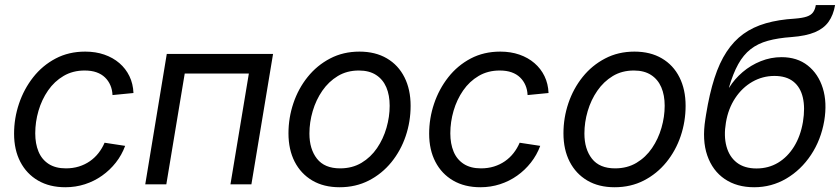

<svg xmlns="http://www.w3.org/2000/svg" viewBox="-20 -748 3408 779"><path d="M245.1 11.7Q181.2 11.7 134.5 -15.4Q87.9 -42.5 62.5 -91.3Q37.1 -140.1 37.1 -205.6Q37.1 -268.1 57.1 -327.4Q77.1 -386.7 114.7 -434.6Q152.3 -482.4 205.6 -510.5Q258.8 -538.6 325.7 -538.6Q368.2 -538.6 403.3 -526.4Q438.5 -514.2 464.4 -491.9Q490.2 -469.7 505.1 -439Q520 -408.2 521.5 -370.6L436.5 -362.3Q435.5 -384.3 427.7 -402.3Q419.9 -420.4 406 -433.8Q392.1 -447.3 371.6 -454.6Q351.1 -461.9 323.2 -461.9Q275.4 -461.9 238 -439.9Q200.7 -418 175 -380.9Q149.4 -343.8 136.2 -298.6Q123 -253.4 123 -207Q123 -165 136.2 -133.1Q149.4 -101.1 177.2 -83Q205.1 -64.9 247.1 -64.9Q275.9 -64.9 300.3 -72.5Q324.7 -80.1 344.7 -94Q364.7 -107.9 379.6 -127Q394.5 -146 404.3 -168.9L487.8 -156.2Q474.1 -119.1 450 -88.4Q425.8 -57.6 394 -35.2Q362.3 -12.7 324.5 -0.5Q286.6 11.7 245.1 11.7Z M1087.9 -529.3 1000 0H915L989.7 -449.7H729.5L654.8 0H569.3L656.7 -529.3Z M1357.9 11.7Q1293.5 11.7 1247.1 -15.6Q1200.7 -43 1175.5 -92Q1150.4 -141.1 1150.4 -207Q1150.4 -270 1170.4 -329.3Q1190.4 -388.7 1228.3 -435.8Q1266.1 -482.9 1319.3 -510.7Q1372.6 -538.6 1438.5 -538.6Q1502.9 -538.6 1549.6 -511.2Q1596.2 -483.9 1621.1 -434.3Q1646 -384.8 1646 -318.8Q1646 -254.9 1626 -195.8Q1606 -136.7 1567.9 -89.8Q1529.8 -43 1476.6 -15.6Q1423.3 11.7 1357.9 11.7ZM1359.9 -64.9Q1409.2 -64.9 1446.8 -87.4Q1484.4 -109.9 1509.8 -147.2Q1535.2 -184.6 1548.1 -229.5Q1561 -274.4 1561 -318.8Q1561 -361.8 1547.4 -393.8Q1533.7 -425.8 1505.9 -443.8Q1478 -461.9 1436 -461.9Q1387.7 -461.9 1350.6 -439.5Q1313.5 -417 1287.8 -379.9Q1262.2 -342.8 1248.8 -297.4Q1235.4 -252 1235.4 -206.1Q1235.4 -143.1 1266.1 -104Q1296.9 -64.9 1359.9 -64.9Z M1929.2 11.7Q1865.2 11.7 1818.6 -15.4Q1772 -42.5 1746.6 -91.3Q1721.2 -140.1 1721.2 -205.6Q1721.2 -268.1 1741.2 -327.4Q1761.2 -386.7 1798.8 -434.6Q1836.4 -482.4 1889.6 -510.5Q1942.9 -538.6 2009.8 -538.6Q2052.2 -538.6 2087.4 -526.4Q2122.6 -514.2 2148.4 -491.9Q2174.3 -469.7 2189.2 -439Q2204.1 -408.2 2205.6 -370.6L2120.6 -362.3Q2119.6 -384.3 2111.8 -402.3Q2104 -420.4 2090.1 -433.8Q2076.2 -447.3 2055.7 -454.6Q2035.2 -461.9 2007.3 -461.9Q1959.5 -461.9 1922.1 -439.9Q1884.8 -418 1859.1 -380.9Q1833.5 -343.8 1820.3 -298.6Q1807.1 -253.4 1807.1 -207Q1807.1 -165 1820.3 -133.1Q1833.5 -101.1 1861.3 -83Q1889.2 -64.9 1931.2 -64.9Q1960 -64.9 1984.4 -72.5Q2008.8 -80.1 2028.8 -94Q2048.8 -107.9 2063.7 -127Q2078.6 -146 2088.4 -168.9L2171.9 -156.2Q2158.2 -119.1 2134 -88.4Q2109.9 -57.6 2078.1 -35.2Q2046.4 -12.7 2008.5 -0.5Q1970.7 11.7 1929.2 11.7Z M2473.6 11.7Q2409.2 11.7 2362.8 -15.6Q2316.4 -43 2291.3 -92Q2266.1 -141.1 2266.1 -207Q2266.1 -270 2286.1 -329.3Q2306.2 -388.7 2344 -435.8Q2381.8 -482.9 2435.1 -510.7Q2488.3 -538.6 2554.2 -538.6Q2618.7 -538.6 2665.3 -511.2Q2711.9 -483.9 2736.8 -434.3Q2761.7 -384.8 2761.7 -318.8Q2761.7 -254.9 2741.7 -195.8Q2721.7 -136.7 2683.6 -89.8Q2645.5 -43 2592.3 -15.6Q2539.1 11.7 2473.6 11.7ZM2475.6 -64.9Q2524.9 -64.9 2562.5 -87.4Q2600.1 -109.9 2625.5 -147.2Q2650.9 -184.6 2663.8 -229.5Q2676.8 -274.4 2676.8 -318.8Q2676.8 -361.8 2663.1 -393.8Q2649.4 -425.8 2621.6 -443.8Q2593.8 -461.9 2551.8 -461.9Q2503.4 -461.9 2466.3 -439.5Q2429.2 -417 2403.6 -379.9Q2377.9 -342.8 2364.5 -297.4Q2351.1 -252 2351.1 -206.1Q2351.1 -143.1 2381.8 -104Q2412.6 -64.9 2475.6 -64.9Z M3040 11.7Q2969.7 11.7 2920.4 -21.7Q2871.1 -55.2 2849.6 -117.2Q2828.1 -179.2 2841.8 -264.6L2844.7 -283.2Q2858.4 -367.7 2878.7 -430.7Q2898.9 -493.7 2928 -537.8Q2957 -582 2996.3 -610.4Q3035.6 -638.7 3087.4 -653.6Q3139.2 -668.5 3204.6 -672.4Q3235.8 -674.8 3253.2 -680.7Q3270.5 -686.5 3278.8 -698Q3287.1 -709.5 3290 -727.5H3368.2Q3361.3 -687 3341.8 -659.7Q3322.3 -632.3 3286.1 -617.2Q3250 -602.1 3191.9 -597.7Q3136.2 -593.8 3095.5 -582.5Q3054.7 -571.3 3025.4 -548.3Q2996.1 -525.4 2975.1 -487.5Q2954.1 -449.7 2937.5 -392.6H2938.5Q2960.4 -427.7 2993.2 -455.6Q3025.9 -483.4 3066.7 -499.8Q3107.4 -516.1 3150.9 -516.1Q3214.4 -516.1 3257.3 -482.2Q3300.3 -448.2 3318.4 -390.1Q3336.4 -332 3324.2 -257.8Q3311 -180.7 3270.5 -119.6Q3230 -58.6 3170.2 -23.4Q3110.4 11.7 3040 11.7ZM3049.3 -64.5Q3097.7 -64.5 3136.5 -87.6Q3175.3 -110.8 3201.7 -153.3Q3228 -195.8 3237.8 -253.4Q3247.1 -310.5 3237.3 -352.5Q3227.5 -394.5 3198.7 -417.2Q3169.9 -439.9 3122.1 -439.9Q3074.2 -439.9 3032.7 -416.3Q2991.2 -392.6 2962.9 -349.9Q2934.6 -307.1 2925.3 -251Q2916 -196.3 2927.5 -154.1Q2939 -111.8 2969.7 -88.1Q3000.5 -64.5 3049.3 -64.5Z"/></svg>

Font: Inter 24pt
Style: Italic
Weight: 400
Italic angle: -9.3988°
Designer: Rasmus Andersson
Foundry: rsms
Version: Version 4.001;git-66647c0bb